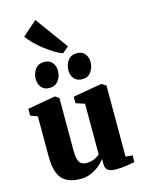

<svg xmlns="http://www.w3.org/2000/svg" viewBox="-152 -1143 918 1240"><g transform="rotate(-15 307.0 -523.0)"><path d="M466 10Q430.5 10 412.8 -2.2Q395 -14.5 395 -44.5V-79.5Q379 -56 353.2 -35.5Q327.5 -15 296 -2.2Q264.5 10.5 231 10.5Q143.5 10.5 104.8 -35Q66 -80.5 66 -183.5V-451.5L19 -469V-514.5L199.5 -546.5H207L231 -529V-181.5Q231 -143.5 237 -121.2Q243 -99 256.5 -89Q270 -79 293.5 -79Q315.5 -79 332.2 -84.5Q349 -90 361 -97.5Q373 -105 381.5 -112V-451.5L322.5 -470.5V-514.5L509 -546.5H519L545.5 -529V-54L591.5 -50V-5Q573 -1.5 540.5 4.2Q508 10 466 10ZM186.5 -609Q151.5 -609 133 -631.8Q114.5 -654.5 114.5 -686.5Q114.5 -725 135.5 -752.8Q156.5 -780.5 194.5 -780.5H195.5Q230.5 -780.5 249 -757.8Q267.5 -735 267.5 -702.5Q267.5 -666 246.8 -637.5Q226 -609 187.5 -609ZM405 -609Q370 -609 351.5 -631.8Q333 -654.5 333 -686.5Q333 -725 354 -752.8Q375 -780.5 413 -780.5H414Q449 -780.5 467.2 -757.8Q485.5 -735 485.5 -702.5Q485.5 -666 465 -637.5Q444.5 -609 406 -609ZM328 -803Q304.5 -811 274.2 -829.5Q244 -848 213 -872Q182 -896 155.8 -922Q129.5 -948 114 -971.5L211 -1057L370.5 -838L329 -803Z"/></g></svg>

Font: Merriweather 72pt Black
Style: Regular
Weight: 900
Version: Version 2.100